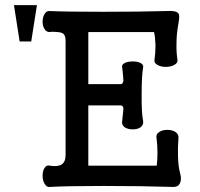

<svg xmlns="http://www.w3.org/2000/svg" viewBox="-20 -738 790 759"><path d="M239.3 -577.1V-126Q239.3 -97.7 223.6 -87.9Q209 -78.1 177.7 -83Q164.1 -86.9 156.2 -74.2Q148.4 -62.5 148.4 -43Q148.4 -24.4 156.2 -11.7Q164.1 2.9 177.7 1Q242.2 -2.9 390.6 -2.9Q539.1 -2.9 666 1Q684.6 1 691.4 -13.7Q699.2 -29.3 691.4 -55.7Q684.6 -80.1 683.6 -123Q682.6 -151.4 685.5 -193.4Q686.5 -208 672.9 -216.8Q660.2 -224.6 641.6 -224.6Q622.1 -224.6 610.4 -216.8Q595.7 -208 598.6 -193.4Q602.5 -165 602.5 -133.8Q602.5 -106.4 599.6 -83H329.1V-321.3H457Q465.8 -321.3 467.8 -310.5Q467.8 -303.7 464.8 -277.3L462.9 -258.8Q460 -244.1 473.6 -234.4Q486.3 -226.6 504.9 -226.6Q523.4 -226.6 535.2 -234.4Q547.9 -244.1 545.9 -258.8Q539.1 -291 540 -365.2Q540 -440.4 545.9 -471.7Q547.9 -482.4 535.2 -489.3Q523.4 -495.1 504.9 -495.1Q486.3 -495.1 473.6 -489.3Q460 -482.4 462.9 -471.7L464.8 -455.1Q467.8 -426.8 467.8 -418.9Q465.8 -405.3 457 -405.3H329.1V-611.3H588.9Q593.8 -590.8 594.7 -559.6Q594.7 -529.3 590.8 -502Q587.9 -489.3 602.5 -481.4Q615.2 -473.6 635.7 -473.6Q655.3 -473.6 668.9 -481.4Q683.6 -489.3 681.6 -502Q676.8 -530.3 677.7 -566.4Q677.7 -605.5 685.5 -645.5V-646.5Q691.4 -676.8 685.5 -684.6Q676.8 -697.3 636.7 -694.3Q531.2 -691.4 386.7 -691.4Q242.2 -691.4 177.7 -694.3Q164.1 -696.3 156.2 -682.6Q148.4 -669.9 148.4 -652.3Q148.4 -634.8 156.2 -623Q164.1 -610.4 177.7 -611.3L183.6 -612.3Q215.8 -612.3 225.6 -607.4Q239.3 -601.6 239.3 -577.1ZM126 -717.8H35.2L57.6 -574.2H103.5Z"/></svg>

Font: Gungsuh
Style: Regular
Weight: 400
Version: Version 2.21